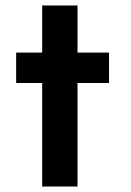

<svg xmlns="http://www.w3.org/2000/svg" viewBox="-20 -667 480 701"><path d="M134 -364H39V-475H134V-647H263V-475H378V-364H263V14H134Z"/></svg>

Font: SUITE ExtraBold
Style: Regular
Weight: 800
Designer: Sun
Foundry: Sun
Version: Version 2.040